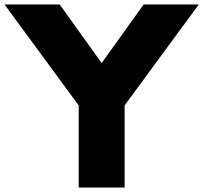

<svg xmlns="http://www.w3.org/2000/svg" viewBox="-72 -845 916 865"><path d="M-51.8 -825 282.6 -370V0H489.4V-370L823.8 -825H575.2L386 -561L196.8 -825Z"/></svg>

Font: Hussar
Style: BdWide
Weight: 700
Foundry: Cannot Into Space Fonts
Version: Version 2.00